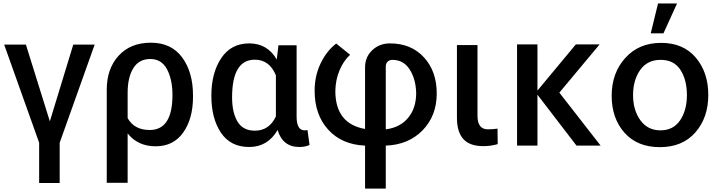

<svg xmlns="http://www.w3.org/2000/svg" viewBox="-20 -810 4137 1104"><path d="M3.9 -553.7H128.9L266.6 -112.3L401.4 -553.7H524.4L323.2 10.7V242.2H205.1V10.7Z M593.8 241.2V-293.9Q593.8 -415 662.1 -489.7Q730.5 -564.5 847.7 -564.5Q964.8 -564.5 1027.3 -480Q1089.8 -395.5 1089.8 -260.7V-252.9Q1089.8 -127.9 1033.7 -48.3Q977.5 31.2 875 31.2Q772.5 31.2 713.9 -43V241.2ZM713.9 -130.9Q752 -62.5 840.8 -62.5Q971.7 -62.5 971.7 -263.7Q971.7 -352.5 940.4 -411.6Q909.2 -470.7 844.2 -470.7Q779.3 -470.7 746.6 -418Q713.9 -365.2 713.9 -276.4Z M1571.3 -467.8 1581.1 -549.8H1685.5V-139.6Q1685.5 -60.5 1731.4 -60.5Q1743.2 -60.5 1748 -62.5L1759.8 23.4Q1736.3 35.2 1701.2 35.2Q1605.5 35.2 1576.2 -62.5Q1519.5 35.2 1412.6 35.2Q1305.7 35.2 1250.5 -46.9Q1195.3 -128.9 1195.3 -259.8Q1195.3 -390.6 1252 -475.6Q1308.6 -560.5 1413.1 -560.5Q1517.6 -560.5 1571.3 -467.8ZM1314.5 -250Q1314.5 -163.1 1345.7 -110.8Q1377 -58.6 1445.3 -58.6Q1528.3 -58.6 1566.4 -140.6V-377Q1529.3 -466.8 1445.3 -466.8Q1314.5 -466.8 1314.5 -250Z M1789.1 -288.1Q1789.1 -374 1823.7 -445.8Q1858.4 -517.6 1913.1 -559.6L1993.2 -495.1Q1956.1 -461.9 1932.6 -406.2Q1909.2 -350.6 1908.2 -287.1Q1908.2 -98.6 2079.1 -68.4V-422.9Q2079.1 -482.4 2120.6 -521.5Q2162.1 -560.5 2222.7 -560.5Q2343.8 -560.5 2417.5 -480.5Q2491.2 -400.4 2491.2 -272.5Q2491.2 -144.5 2410.2 -61Q2329.1 22.5 2198.2 27.3V274.4H2079.1V27.3Q1945.3 21.5 1867.2 -64.5Q1789.1 -150.4 1789.1 -288.1ZM2198.2 -66.4Q2279.3 -76.2 2326.2 -131.8Q2373 -187.5 2373 -275.4Q2371.1 -354.5 2335.9 -410.2Q2300.8 -465.8 2236.3 -465.8Q2218.8 -465.8 2208.5 -455.1Q2198.2 -444.3 2198.2 -427.7Z M2607.4 -132.8V-550.8H2725.6V-143.6Q2725.6 -66.4 2785.2 -66.4Q2813.5 -66.4 2840.8 -70.3L2841.8 18.6Q2802.7 30.3 2758.8 30.3Q2680.7 30.3 2644 -10.7Q2607.4 -51.8 2607.4 -132.8Z M2953.1 27.3V-554.7H3070.3V-289.1L3291 -554.7H3427.7L3196.3 -277.3L3433.6 27.3H3294.9L3070.3 -265.6V27.3Z M3570.8 -46.9Q3497.1 -129.9 3497.1 -259.8Q3497.1 -389.6 3575.2 -476.6Q3653.3 -563.5 3781.2 -563.5Q3909.2 -563.5 3981 -478.5Q4052.7 -393.6 4052.7 -263.7Q4052.7 -133.8 3978.5 -48.8Q3904.3 36.1 3774.4 36.1Q3644.5 36.1 3570.8 -46.9ZM3661.1 -407.7Q3620.1 -349.6 3620.1 -263.2Q3620.1 -176.8 3662.1 -118.7Q3704.1 -60.5 3777.8 -60.5Q3851.6 -60.5 3890.6 -118.2Q3929.7 -175.8 3929.7 -263.2Q3929.7 -350.6 3892.6 -408.2Q3855.5 -465.8 3778.8 -465.8Q3702.1 -465.8 3661.1 -407.7ZM3721.7 -618.2 3763.7 -790H3873L3794.9 -618.2Z"/></svg>

Font: GenEi M Gothic v2 Medium
Style: Regular
Weight: 500
Version: Version 2.0